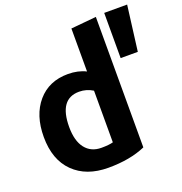

<svg xmlns="http://www.w3.org/2000/svg" viewBox="-143 -917 1007 1062"><g transform="rotate(-20 360.5 -386.5)"><path d="M535 -788V-20Q444 20 316 20Q187 20 112 -54Q37 -128 37 -262Q37 -390 103 -467Q169 -544 281 -544Q340 -544 386 -521V-774Q490 -784 535 -788ZM386 -104V-408Q349 -431 306 -431Q188 -431 188 -266Q188 -184 222 -140.5Q256 -97 317 -97Q362 -97 386 -104ZM586 -793H721L687 -527H586Z"/></g></svg>

Font: Repo
Style: Bold
Weight: 700
Designer: Stefan Peev
Foundry: Context Ltd
Version: Version 001.000